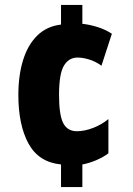

<svg xmlns="http://www.w3.org/2000/svg" viewBox="-20 -744 535 774"><path d="M312 -648Q341 -645 373 -635Q405 -625 431 -608L389 -479Q366 -496 340 -504Q314 -512 293 -512Q257 -512 237.5 -479Q218 -446 218 -361Q218 -280 235 -247.5Q252 -215 290 -215Q320 -215 354.5 -228Q389 -241 417 -264V-126Q396 -110 367.5 -98Q339 -86 312 -81V10H226V-81Q136 -90 95 -165Q54 -240 54 -361Q54 -440 73 -501.5Q92 -563 130 -600.5Q168 -638 226 -645V-724H312Z"/></svg>

Font: Noto Sans Kannada ExtraCondensed Black
Style: Regular
Weight: 900
Width: 2
Designer: Jelle Bosma - Monotype Design Team
Foundry: Monotype Imaging Inc.
Version: Version 2.005; ttfautohint (v1.8.4.7-5d5b)